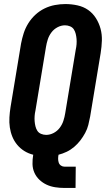

<svg xmlns="http://www.w3.org/2000/svg" viewBox="-20 -763 540 948"><path d="M298 165Q275 165 252.5 161.5Q230 158 210.5 149Q191 140 175 125Q159 110 150 90Q141 70 140.5 47Q140 24 144 1Q120 -5 100 -17.5Q80 -30 65 -48Q50 -66 41 -88Q32 -110 28.5 -134Q25 -158 26.5 -183.5Q28 -209 32 -234L84 -548Q89 -574 97 -599Q105 -624 119.5 -647.5Q134 -671 154.5 -690Q175 -709 199.5 -721Q224 -733 250.5 -738Q277 -743 303 -743Q333 -743 362.5 -736.5Q392 -730 415 -714Q438 -698 453.5 -673.5Q469 -649 476.5 -621Q484 -593 483 -562.5Q482 -532 477 -501L425 -187Q421 -166 416 -146Q411 -126 400.5 -106.5Q390 -87 376.5 -69.5Q363 -52 346 -37.5Q329 -23 309 -13.5Q289 -4 269 1Q267 11 267 21Q267 31 270 40Q273 49 281 54.5Q289 60 299 60H354L353 165ZM208 -97Q227 -97 245 -106.5Q263 -116 275 -132Q287 -148 293 -166.5Q299 -185 302 -204L354 -518Q357 -531 358 -544.5Q359 -558 358 -570.5Q357 -583 354 -595.5Q351 -608 344.5 -618Q338 -628 326 -633Q314 -638 301 -638Q282 -638 264 -628.5Q246 -619 234 -603Q222 -587 216 -568.5Q210 -550 207 -531L155 -217Q152 -204 151 -190.5Q150 -177 151 -164.5Q152 -152 155 -139.5Q158 -127 164.5 -117Q171 -107 183 -102Q195 -97 208 -97Z"/></svg>

Font: Iosevka SS18 Extrabold
Style: Italic
Weight: 800
Italic angle: -9°
Monospace: yes
Designer: Belleve Invis
Foundry: Belleve Invis
Version: Version 25.1.1; ttfautohint (v1.8.4)